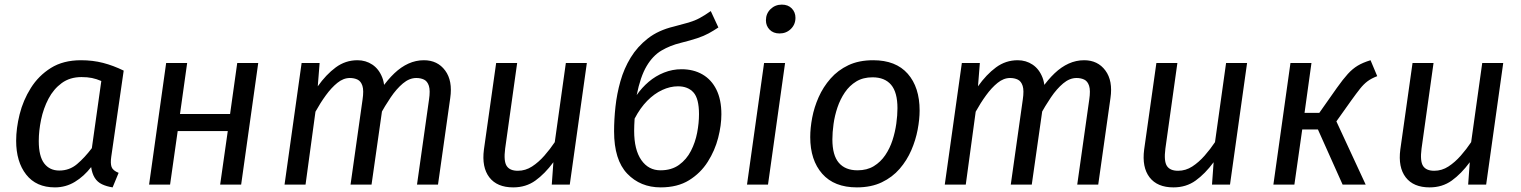

<svg xmlns="http://www.w3.org/2000/svg" viewBox="-20 -800 6591 832"><path d="M331 -539Q382 -539 426.5 -527.5Q471 -516 516 -494L462 -120Q458 -92 463.5 -76.5Q469 -61 494 -51L468 12Q442 8 422 -1.5Q402 -11 390.5 -29.5Q379 -48 375 -76Q344 -36 304.5 -12Q265 12 218 12Q137 12 93.5 -43.5Q50 -99 50 -190Q50 -244 65 -304.5Q80 -365 113.5 -418.5Q147 -472 200.5 -505.5Q254 -539 331 -539ZM333 -466Q283 -466 247.5 -440Q212 -414 190 -372Q168 -330 158 -281.5Q148 -233 148 -189Q148 -123 171.5 -92Q195 -61 237 -61Q281 -61 314 -89Q347 -117 378 -158L419 -449Q398 -458 378.5 -462Q359 -466 333 -466Z M1025 0H934L967 -232H750L717 0H626L700 -527H791L760 -306H977L1008 -527H1099Z M1529 -539Q1565 -539 1593.5 -520Q1622 -501 1636.5 -464Q1651 -427 1643 -372L1590 0H1499L1551 -368Q1557 -408 1550.5 -428Q1544 -448 1529.5 -455Q1515 -462 1496 -462Q1468 -462 1442 -441Q1416 -420 1392 -387Q1368 -354 1347 -316L1304 0H1213L1287 -527H1365L1357 -426Q1393 -477 1435 -508Q1477 -539 1529 -539ZM1817 -539Q1876 -539 1909 -494.5Q1942 -450 1931 -375L1878 0H1787L1839 -368Q1845 -408 1838.5 -428Q1832 -448 1817.5 -455Q1803 -462 1784 -462Q1754 -462 1726 -438.5Q1698 -415 1673 -378Q1648 -341 1626 -301L1632 -415Q1660 -455 1689 -482.5Q1718 -510 1750 -524.5Q1782 -539 1817 -539Z M2204 12Q2134 12 2100.5 -31.5Q2067 -75 2077 -152L2130 -527H2221L2169 -156Q2162 -102 2175.5 -81Q2189 -60 2224 -60Q2257 -60 2285.5 -78.5Q2314 -97 2339 -125.5Q2364 -154 2384 -184L2432 -527H2523L2449 0H2371L2378 -97Q2341 -47 2300 -17.5Q2259 12 2204 12Z M2933 -500Q2985 -500 3024 -477.5Q3063 -455 3084.5 -411.5Q3106 -368 3106 -305Q3106 -257 3092 -202.5Q3078 -148 3047 -99Q3016 -50 2966 -19Q2916 12 2843 12Q2755 12 2698 -47.5Q2641 -107 2641 -231Q2641 -282 2647 -337.5Q2653 -393 2668.5 -448Q2684 -503 2713 -550.5Q2742 -598 2787.5 -633.5Q2833 -669 2900 -685Q2939 -695 2964.5 -702.5Q2990 -710 3011.5 -721.5Q3033 -733 3060 -752L3093 -681Q3072 -667 3051 -655.5Q3030 -644 3001.5 -634.5Q2973 -625 2929 -614Q2884 -603 2846.5 -581Q2809 -559 2782 -513.5Q2755 -468 2739 -388Q2761 -420 2791 -445.5Q2821 -471 2857.5 -485.5Q2894 -500 2933 -500ZM2842 -62Q2890 -62 2922.5 -85.5Q2955 -109 2974 -146Q2993 -183 3001 -225Q3009 -267 3009 -305Q3009 -373 2985 -399.5Q2961 -426 2918 -426Q2884 -426 2849.5 -410Q2815 -394 2784.5 -363Q2754 -332 2730 -286Q2729 -270 2728.5 -257Q2728 -244 2728 -233Q2728 -151 2759 -106.5Q2790 -62 2842 -62Z M3291 -527H3382L3308 0H3217ZM3358 -655Q3331 -655 3315 -671.5Q3299 -688 3299 -712Q3299 -741 3319 -760.5Q3339 -780 3368 -780Q3395 -780 3411 -763.5Q3427 -747 3427 -723Q3427 -694 3407 -674.5Q3387 -655 3358 -655Z M3693 12Q3595 12 3543 -47Q3491 -106 3491 -206Q3491 -245 3499.5 -290Q3508 -335 3527.5 -379Q3547 -423 3579 -459.5Q3611 -496 3656.5 -517.5Q3702 -539 3764 -539Q3862 -539 3913.5 -480.5Q3965 -422 3965 -321Q3965 -283 3956.5 -238Q3948 -193 3929 -149Q3910 -105 3878.5 -68.5Q3847 -32 3801 -10Q3755 12 3693 12ZM3696 -62Q3737 -62 3766.5 -80Q3796 -98 3816 -127.5Q3836 -157 3847.5 -192.5Q3859 -228 3864 -264.5Q3869 -301 3869 -331Q3869 -400 3841.5 -432.5Q3814 -465 3761 -465Q3720 -465 3690.5 -447Q3661 -429 3641 -399.5Q3621 -370 3609 -334.5Q3597 -299 3592 -262.5Q3587 -226 3587 -196Q3587 -127 3615 -94.5Q3643 -62 3696 -62Z M4390 -539Q4426 -539 4454.5 -520Q4483 -501 4497.5 -464Q4512 -427 4504 -372L4451 0H4360L4412 -368Q4418 -408 4411.5 -428Q4405 -448 4390.5 -455Q4376 -462 4357 -462Q4329 -462 4303 -441Q4277 -420 4253 -387Q4229 -354 4208 -316L4165 0H4074L4148 -527H4226L4218 -426Q4254 -477 4296 -508Q4338 -539 4390 -539ZM4678 -539Q4737 -539 4770 -494.5Q4803 -450 4792 -375L4739 0H4648L4700 -368Q4706 -408 4699.5 -428Q4693 -448 4678.5 -455Q4664 -462 4645 -462Q4615 -462 4587 -438.5Q4559 -415 4534 -378Q4509 -341 4487 -301L4493 -415Q4521 -455 4550 -482.5Q4579 -510 4611 -524.5Q4643 -539 4678 -539Z M5065 12Q4995 12 4961.5 -31.5Q4928 -75 4938 -152L4991 -527H5082L5030 -156Q5023 -102 5036.5 -81Q5050 -60 5085 -60Q5118 -60 5146.5 -78.5Q5175 -97 5200 -125.5Q5225 -154 5245 -184L5293 -527H5384L5310 0H5232L5239 -97Q5202 -47 5161 -17.5Q5120 12 5065 12Z M5919 -539 5948 -470Q5922 -460 5905.5 -447.5Q5889 -435 5873.5 -415.5Q5858 -396 5835 -364L5771 -274L5898 0H5798L5691 -239H5623L5589 0H5498L5572 -527H5663L5633 -311H5697L5773 -419Q5800 -457 5820.5 -479.5Q5841 -502 5863.5 -515.5Q5886 -529 5919 -539Z M6175 12Q6105 12 6071.5 -31.5Q6038 -75 6048 -152L6101 -527H6192L6140 -156Q6133 -102 6146.5 -81Q6160 -60 6195 -60Q6228 -60 6256.5 -78.5Q6285 -97 6310 -125.5Q6335 -154 6355 -184L6403 -527H6494L6420 0H6342L6349 -97Q6312 -47 6271 -17.5Q6230 12 6175 12Z"/></svg>

Font: Fira Sans Variable
Style: Italic
Weight: 397
Italic angle: -8°
Designer: Carrois Corporate & Edenspiekermann AG
Foundry: Carrois Corporate GbR & Edenspiekermann AG
Version: Version 4.202